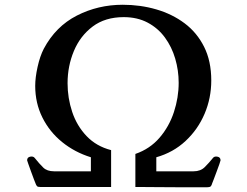

<svg xmlns="http://www.w3.org/2000/svg" viewBox="-20 -784 1040 807"><path d="M907 -110Q907 -108 902 -94Q897 -80 890.5 -62.5Q884 -45 878.5 -30.5Q873 -16 872 -14Q868 0 862 1.5Q856 3 851 3Q835 3 800 3Q765 3 722.5 3Q680 3 640 2.5Q600 2 574.5 2Q549 2 549 2V-137Q610 -158 650.5 -205Q691 -252 711 -313Q731 -374 731 -436Q731 -488 716.5 -537.5Q702 -587 673 -626.5Q644 -666 600.5 -689Q557 -712 500 -712Q422 -712 369.5 -672.5Q317 -633 290.5 -569.5Q264 -506 264 -434Q264 -372 283.5 -313.5Q303 -255 344 -212Q385 -169 447 -153V2H150Q146 2 140 1Q134 0 129 -14Q128 -16 122.5 -30.5Q117 -45 110.5 -63Q104 -81 99 -95Q94 -109 94 -110Q94 -123 107 -125.5Q120 -128 126 -120Q146 -95 162 -79.5Q178 -64 207 -64H362V-123Q294 -144 241 -187Q188 -230 158 -290.5Q128 -351 128 -423Q128 -458 138 -503Q148 -548 164 -579Q214 -673 303 -718.5Q392 -764 496 -764Q570 -764 637 -744.5Q704 -725 756 -686Q808 -647 838 -587Q868 -527 868 -446Q868 -372 840 -306Q812 -240 760 -191.5Q708 -143 637 -123V-64H794Q823 -64 841 -82Q859 -100 875 -120Q881 -128 894 -125.5Q907 -123 907 -110Z"/></svg>

Font: Kaisei Tokumin ExtraBold
Style: Regular
Weight: 800
Designer: Font-Kai, 金井和夫
Foundry: KAZUO KANAI
Version: Version 5.003